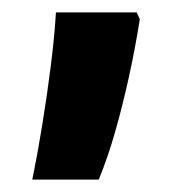

<svg xmlns="http://www.w3.org/2000/svg" viewBox="-20 -153 291 309"><path d="M205 -122Q197 -72 187 -27Q177 18 165.5 58.5Q154 99 139 136H32Q40 97 48 48Q56 -1 62 -49Q68 -97 70 -133H200Z"/></svg>

Font: Noto Sans Display ExtraCondensed
Style: Bold
Weight: 700
Width: 2
Designer: Monotype Design Team
Foundry: Monotype Imaging Inc.
Version: Version 2.003